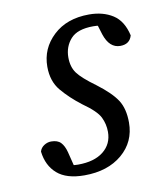

<svg xmlns="http://www.w3.org/2000/svg" viewBox="-60 -498 470 559"><g transform="rotate(-10 174.5 -218.5)"><path d="M126 0 91 -32Q105 -27 113 -25Q121 -23 133 -23Q181 -23 208 -44.5Q235 -66 235 -102Q235 -125 225 -145.5Q215 -166 175 -194Q141 -220 117.5 -248Q94 -276 94 -319Q94 -373 134 -410.5Q174 -448 240 -448Q281 -448 310 -429.5Q339 -411 349 -367Q342 -342 314 -342Q282 -342 268 -384L252 -436L279 -407Q272 -409 264.5 -410.5Q257 -412 246 -412Q199 -412 179 -389.5Q159 -367 159 -335Q159 -307 172.5 -288.5Q186 -270 226 -241Q267 -210 283.5 -184.5Q300 -159 300 -118Q300 -61 257.5 -25Q215 11 146 11Q93 11 65.5 -13Q38 -37 33 -79Q36 -90 46 -96.5Q56 -103 67 -103Q86 -103 95.5 -93Q105 -83 110 -64Z"/></g></svg>

Font: Lisu Bosa ExtraLight
Style: Italic
Weight: 200
Italic angle: -19°
Designer: David Morse, Annie Olsen, Victor Gaultney, Frank Grießhammer (Latin)
Foundry: SIL International
Version: Version 2.000